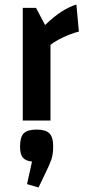

<svg xmlns="http://www.w3.org/2000/svg" viewBox="-20 -535 382 852"><path d="M140 -500 180 -424Q221 -463 254 -484Q287 -505 319 -515L330 -395Q310 -390 286 -380.5Q262 -371 240.5 -359.5Q219 -348 204 -336V0H81V-500ZM151 297 100 282 122 182Q94 179 81.5 164.5Q69 150 69 115Q69 73 85.5 56.5Q102 40 143 40Q182 40 199 56.5Q216 73 216 115Q216 149 208 172.5Q200 196 184 228Z"/></svg>

Font: Changa Medium
Style: Regular
Weight: 500
Designer: Eduardo Rodriguez Tunni
Foundry: Eduardo Rodriguez Tunni
Version: Version 3.003